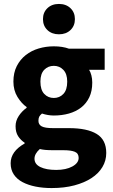

<svg xmlns="http://www.w3.org/2000/svg" viewBox="-20 -743 574 974"><path d="M242 211Q198 211 160.5 203.5Q123 196 94.5 181Q66 166 50 142Q34 118 34 85Q34 25 105 -15V-19Q85 -32 72 -52Q59 -72 59 -103Q59 -130 75 -154.5Q91 -179 115 -196V-200Q89 -218 68.5 -251.5Q48 -285 48 -329Q48 -374 65 -407.5Q82 -441 110.5 -463.5Q139 -486 176 -497Q213 -508 253 -508Q297 -508 330 -496H511V-389H432Q439 -378 443.5 -361Q448 -344 448 -324Q448 -281 433 -249.5Q418 -218 391.5 -197.5Q365 -177 329.5 -167Q294 -157 253 -157Q224 -157 193 -167Q183 -159 179 -151Q175 -143 175 -130Q175 -111 191.5 -102Q208 -93 250 -93H330Q422 -93 470.5 -63.5Q519 -34 519 33Q519 72 499.5 104.5Q480 137 444 160.5Q408 184 357 197.5Q306 211 242 211ZM253 -246Q282 -246 301.5 -266.5Q321 -287 321 -329Q321 -368 301.5 -388.5Q282 -409 253 -409Q224 -409 204.5 -389Q185 -369 185 -329Q185 -287 204.5 -266.5Q224 -246 253 -246ZM265 119Q315 119 347 101.5Q379 84 379 58Q379 35 359.5 27Q340 19 303 19H252Q226 19 210 17.5Q194 16 182 13Q155 37 155 62Q155 90 185 104.5Q215 119 265 119ZM279 -569Q243 -569 220.5 -590.5Q198 -612 198 -646Q198 -680 220.5 -701.5Q243 -723 279 -723Q315 -723 337.5 -701.5Q360 -680 360 -646Q360 -612 337.5 -590.5Q315 -569 279 -569Z"/></svg>

Font: TT Toshiba Sans
Style: Bold
Weight: 700
Designer: Paul D. Hunt
Foundry: Toshiba Corporation
Version: Version 2.020;PS 2.000;hotconv 1.0.86;makeotf.lib2.5.63406